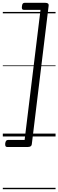

<svg xmlns="http://www.w3.org/2000/svg" viewBox="-20 -970 415 1365"><path d="M17 50Q19 36 24 30.5Q29 25 37 25H155L268 -900H149Q141 -900 137.5 -905.5Q134 -911 136 -925Q137 -939 142 -944.5Q147 -950 155 -950H301Q328 -950 326 -931L206 56Q204 75 177 75H31Q23 75 19.5 69.5Q16 64 17 50ZM0 365H375V375H0ZM0 -20H375V0H0ZM0 -505H375V-500H0ZM0 -885H375V-875H0Z"/></svg>

Font: Playwrite GB S Guides
Style: Italic
Weight: 400
Italic angle: -7.01216°
Designer: Veronika Burian, José Scaglione
Foundry: TypeTogether
Version: Version 1.002